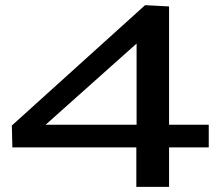

<svg xmlns="http://www.w3.org/2000/svg" viewBox="-20 -725 866 745"><path d="M28 -153 26 -238 543 -705 636 -700V-241H790V-153H636V0H509V-153ZM157 -241H510V-556Z"/></svg>

Font: Georama Extended Medium
Style: Regular
Weight: 500
Width: 7
Designer: Jean-Baptiste Levee
Foundry: Production Type
Version: Version 1.000